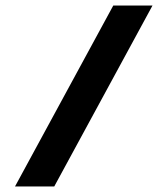

<svg xmlns="http://www.w3.org/2000/svg" viewBox="-20 -670 568 690"><path d="M387 -650H528L175 0H34Z"/></svg>

Font: Overused Grotesk SemiBold
Style: Italic
Weight: 600
Italic angle: -10°
Version: Version 0.003